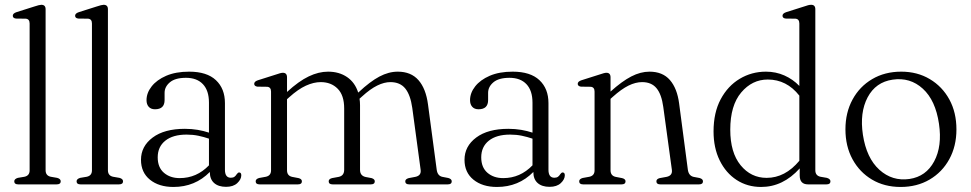

<svg xmlns="http://www.w3.org/2000/svg" viewBox="-20 -750 3948 781"><path d="M165.5 -712.5V-57.5Q165.5 -35.5 186.5 -31L212.5 -26.5Q227 -22.5 227 -12.5Q227 0 210.5 0H54Q38 0 38 -12.5Q38 -22 52.5 -26.5L79.5 -31Q100.5 -35.5 100.5 -57V-654.5Q100.5 -672.5 85 -674L45 -674.5Q32 -676 32 -686Q32 -695.5 47 -700.5L119.5 -723.5Q140.5 -730.5 148 -730.5Q165.5 -730.5 165.5 -712.5Z M419 -712.5V-57.5Q419 -35.5 440 -31L466 -26.5Q480.5 -22.5 480.5 -12.5Q480.5 0 464 0H307.5Q291.5 0 291.5 -12.5Q291.5 -22 306 -26.5L333 -31Q354 -35.5 354 -57V-654.5Q354 -672.5 338.5 -674L298.5 -674.5Q285.5 -676 285.5 -686Q285.5 -695.5 300.5 -700.5L373 -723.5Q394 -730.5 401.5 -730.5Q419 -730.5 419 -712.5Z M553.5 -100Q553.5 -155 601 -190.5Q648.5 -226 732 -226Q759.5 -226 784.2 -221.8Q809 -217.5 830 -210.5V-332.5Q830 -381.5 805.5 -407.5Q781 -433.5 736.5 -433.5Q692.5 -433.5 671 -415.2Q649.5 -397 649.5 -372.5V-343Q649.5 -305.5 610.5 -305.5Q594 -305.5 585 -315.5Q576 -325.5 576 -342.5Q576 -372 596.8 -398.5Q617.5 -425 656.2 -441.8Q695 -458.5 749.5 -458.5Q821.5 -458.5 858.2 -424Q895 -389.5 895 -330.5V-59.5Q895 -27 919 -27Q928.5 -27 934 -31.2Q939.5 -35.5 943 -41.5Q948 -48.5 952.5 -48.5Q961.5 -48.5 961.5 -37Q961.5 -20.5 945.2 -5.2Q929 10 899.5 10Q868.5 10 851 -5.5Q833.5 -21 833.5 -50.5Q773.5 10.5 685.5 10.5Q626.5 10.5 590 -19Q553.5 -48.5 553.5 -100ZM621.5 -110Q621.5 -69 646.8 -47.2Q672 -25.5 711 -25.5Q780 -25.5 830 -77.5V-186Q809.5 -193 787 -197.8Q764.5 -202.5 739 -202.5Q683.5 -202.5 652.5 -177.8Q621.5 -153 621.5 -110Z M1147.5 -435.5V-376Q1195.5 -420 1235.8 -439.2Q1276 -458.5 1314.5 -458.5Q1359.5 -458.5 1391.8 -436.5Q1424 -414.5 1437 -373.5L1439 -375Q1485.5 -418.5 1523.2 -438.5Q1561 -458.5 1598 -458.5Q1652 -458.5 1682.2 -424Q1712.5 -389.5 1721 -325L1756.5 -59Q1760 -34.5 1780 -30.5L1803.5 -26Q1817.5 -22 1817.5 -12.5Q1817.5 0 1801.5 0H1644.5Q1628.5 0 1628.5 -12.5Q1628.5 -21.5 1642.5 -25.5L1669 -30.5Q1694.5 -35.5 1691 -59.5L1657 -311Q1649.5 -364 1628.5 -390Q1607.5 -416 1568 -416Q1543 -416 1514.8 -402.2Q1486.5 -388.5 1452 -357L1442.5 -348.5Q1444.5 -336 1444.5 -322V-59Q1444.5 -35 1467.5 -30L1491.5 -25.5Q1504.5 -21.5 1504.5 -12.5Q1504.5 0 1488.5 0H1333Q1317 0 1317 -12.5Q1317 -22 1330.5 -25.5L1357.5 -30.5Q1380 -35 1380 -59.5V-309Q1380 -362.5 1353.5 -389.2Q1327 -416 1284.5 -416Q1256 -416 1224.2 -401.5Q1192.5 -387 1156.5 -354.5L1147.5 -346.5V-57.5Q1147.5 -35 1168.5 -30.5L1194.5 -25.5Q1208 -22 1208 -12.5Q1208 0 1192 0H1036Q1020 0 1020 -12.5Q1020 -22 1034 -26L1061.5 -31Q1082.5 -35.5 1082.5 -57V-377.5Q1082.5 -395.5 1067 -397L1027 -397.5Q1014 -399.5 1014 -409Q1014 -418.5 1029 -423.5L1101.5 -446.5Q1122.5 -454 1130.5 -454Q1147.5 -454 1147.5 -435.5Z M1869.5 -100Q1869.5 -155 1917 -190.5Q1964.5 -226 2048 -226Q2075.5 -226 2100.2 -221.8Q2125 -217.5 2146 -210.5V-332.5Q2146 -381.5 2121.5 -407.5Q2097 -433.5 2052.5 -433.5Q2008.5 -433.5 1987 -415.2Q1965.5 -397 1965.5 -372.5V-343Q1965.5 -305.5 1926.5 -305.5Q1910 -305.5 1901 -315.5Q1892 -325.5 1892 -342.5Q1892 -372 1912.8 -398.5Q1933.5 -425 1972.2 -441.8Q2011 -458.5 2065.5 -458.5Q2137.5 -458.5 2174.2 -424Q2211 -389.5 2211 -330.5V-59.5Q2211 -27 2235 -27Q2244.5 -27 2250 -31.2Q2255.5 -35.5 2259 -41.5Q2264 -48.5 2268.5 -48.5Q2277.5 -48.5 2277.5 -37Q2277.5 -20.5 2261.2 -5.2Q2245 10 2215.5 10Q2184.5 10 2167 -5.5Q2149.5 -21 2149.5 -50.5Q2089.5 10.5 2001.5 10.5Q1942.5 10.5 1906 -19Q1869.5 -48.5 1869.5 -100ZM1937.5 -110Q1937.5 -69 1962.8 -47.2Q1988 -25.5 2027 -25.5Q2096 -25.5 2146 -77.5V-186Q2125.5 -193 2103 -197.8Q2080.5 -202.5 2055 -202.5Q1999.5 -202.5 1968.5 -177.8Q1937.5 -153 1937.5 -110Z M2463.5 -435.5V-377.5Q2510 -419.5 2547.8 -439Q2585.5 -458.5 2622 -458.5Q2675.5 -458.5 2705 -424.5Q2734.5 -390.5 2742.5 -329L2778 -59.5Q2781.5 -35 2801.5 -30.5L2825.5 -26Q2839.5 -22 2839.5 -12.5Q2839.5 0 2823.5 0H2666Q2650 0 2650 -12.5Q2650 -22 2663.5 -25.5L2691 -30.5Q2716 -35.5 2713 -59L2678 -315Q2671 -366.5 2650.5 -391.2Q2630 -416 2592 -416Q2565.5 -416 2536.5 -401.8Q2507.5 -387.5 2472.5 -356L2463.5 -348V-57.5Q2463.5 -35 2484.5 -30.5L2510.5 -25.5Q2524.5 -22 2524.5 -12.5Q2524.5 0 2508.5 0H2352Q2336 0 2336 -12.5Q2336 -22 2350 -26L2377.5 -31Q2398.5 -35.5 2398.5 -57V-377.5Q2398.5 -395.5 2383 -397L2343 -397.5Q2330 -399.5 2330 -409Q2330 -418.5 2345 -423.5L2417.5 -446.5Q2439 -454 2446.5 -454Q2463.5 -454 2463.5 -435.5Z M2882.5 -215.5Q2882.5 -292 2911.5 -346.2Q2940.5 -400.5 2989 -429.5Q3037.5 -458.5 3095.5 -458.5Q3136 -458.5 3170.8 -443Q3205.5 -427.5 3231.5 -400.5V-654.5Q3231.5 -672.5 3216 -674L3176 -674.5Q3163 -676 3163 -686Q3163 -695.5 3178 -700.5L3250.5 -723.5Q3260.5 -727 3267.2 -728.8Q3274 -730.5 3279.5 -730.5Q3296.5 -730.5 3296.5 -712.5V-57.5Q3296.5 -35.5 3317.5 -31L3343.5 -26.5Q3358 -22 3358 -12.5Q3358 0 3342 0H3267Q3233 0 3233 -36V-65Q3165 10.5 3076 10.5Q3020 10.5 2976.2 -18Q2932.5 -46.5 2907.5 -97.5Q2882.5 -148.5 2882.5 -215.5ZM2950.5 -222.5Q2950.5 -129.5 2992.5 -78Q3034.5 -26.5 3098.5 -26.5Q3173.5 -26.5 3231.5 -96V-361Q3180 -426.5 3103 -426.5Q3039.5 -426.5 2995 -373.8Q2950.5 -321 2950.5 -222.5Z M3646 -458.5Q3711.5 -458.5 3762.2 -428.2Q3813 -398 3841.8 -345.2Q3870.5 -292.5 3870.5 -223.5Q3870.5 -155.5 3841.5 -102.5Q3812.5 -49.5 3761.2 -19.5Q3710 10.5 3643.5 10.5Q3577.5 10.5 3527 -19.5Q3476.5 -49.5 3447.8 -102.2Q3419 -155 3419 -224Q3419 -292 3447.8 -345Q3476.5 -398 3527.8 -428.2Q3579 -458.5 3646 -458.5ZM3679.5 -22Q3747 -32 3780 -93.8Q3813 -155.5 3799.5 -246.5Q3785.5 -342 3733.8 -389.2Q3682 -436.5 3611 -426Q3542 -416 3509.2 -354Q3476.5 -292 3490 -202Q3504.5 -107 3557 -59.5Q3609.5 -12 3679.5 -22Z"/></svg>

Font: Fraunces 72pt S050 Light
Style: Regular
Weight: 300
Version: Version 1.000; ttfautohint (v1.8.3)